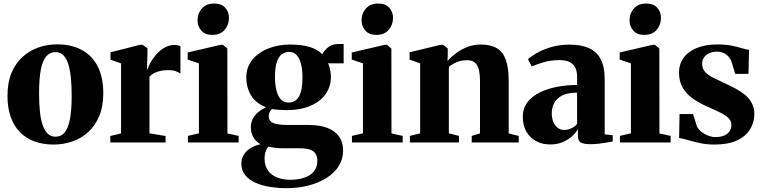

<svg xmlns="http://www.w3.org/2000/svg" viewBox="-20 -782 4184 1054"><path d="M21 -256.5Q21 -329 43.2 -382Q65.5 -435 104 -469.8Q142.5 -504.5 191.2 -521.5Q240 -538.5 293.5 -538.5Q373.5 -538.5 430.2 -507.2Q487 -476 517 -416.2Q547 -356.5 547 -270.5Q547 -197.5 524.5 -144.2Q502 -91 463.8 -56.5Q425.5 -22 376.5 -5.2Q327.5 11.5 274.5 11.5Q215.5 11.5 168.5 -6Q121.5 -23.5 88.5 -57.5Q55.5 -91.5 38.2 -141.5Q21 -191.5 21 -256.5ZM285.5 -31.5Q315.5 -31.5 335 -55Q354.5 -78.5 364 -128.2Q373.5 -178 373.5 -255.5Q373.5 -309.5 369.2 -353.8Q365 -398 355 -429.8Q345 -461.5 327.8 -478.8Q310.5 -496 285 -496Q254 -496 233.8 -472.5Q213.5 -449 204 -399.2Q194.5 -349.5 194.5 -270.5Q194.5 -217 198.8 -173Q203 -129 213.5 -97.2Q224 -65.5 241.5 -48.5Q259 -31.5 285.5 -31.5Z M585.5 0V-35.5L644.5 -49.5V-434L586.5 -454.5V-495L749 -536H763L789.5 -516.5V-491.5L787 -401L790 -402Q793 -414.5 804.8 -436.2Q816.5 -458 836 -480.8Q855.5 -503.5 881.2 -519.2Q907 -535 937.5 -535Q949.5 -535 957.5 -533Q965.5 -531 970.5 -528.5V-378Q962.5 -384.5 946 -390.8Q929.5 -397 904 -397Q881 -397 861.8 -393Q842.5 -389 827 -381Q811.5 -373 800.5 -361.5V-50L889 -35.5V0Z M1011.5 0V-36L1072 -50V-434L1010.5 -455V-494L1192 -536H1204L1228 -515.5L1228.5 -49.5L1290 -36V0ZM1144.5 -590.5Q1105.5 -590.5 1085 -614.2Q1064.5 -638 1064.5 -670Q1064.5 -708.5 1088.2 -735.5Q1112 -762.5 1156 -762.5H1157Q1196 -762.5 1216.5 -739.5Q1237 -716.5 1237 -684Q1237 -646 1213.2 -618.2Q1189.5 -590.5 1145.5 -590.5Z M1553.5 251Q1505.5 251 1461 243.8Q1416.5 236.5 1381.5 220.8Q1346.5 205 1325.8 179.2Q1305 153.5 1305 116.5Q1305 89 1318.5 67.2Q1332 45.5 1355.8 30.8Q1379.5 16 1410 10Q1383 -6.5 1370 -30Q1357 -53.5 1357 -84.5Q1357 -108.5 1367.2 -128.8Q1377.5 -149 1396.2 -165.2Q1415 -181.5 1440.5 -193Q1383.5 -215.5 1357.8 -259Q1332 -302.5 1332 -356.5Q1332 -413 1365 -453.5Q1398 -494 1452.8 -515.8Q1507.5 -537.5 1573 -537.5Q1634 -537.5 1677.5 -525Q1721 -512.5 1749 -484.5Q1760.5 -507 1783.2 -523.8Q1806 -540.5 1838.5 -540.5H1866.5V-434.5H1780Q1785 -428 1788.5 -415.2Q1792 -402.5 1794.2 -387.8Q1796.5 -373 1796.5 -361Q1796.5 -304.5 1765.8 -263.2Q1735 -222 1681 -199.8Q1627 -177.5 1557 -177.5Q1535.5 -177.5 1512.8 -179Q1490 -180.5 1473.5 -183.5Q1464.5 -175 1459.8 -166Q1455 -157 1455 -144Q1455 -118 1479 -107Q1503 -96 1564 -96H1673Q1735 -96 1777.2 -79.8Q1819.5 -63.5 1841.5 -32.2Q1863.5 -1 1863.5 43.5Q1863.5 92 1839 130.5Q1814.5 169 1771.2 195.8Q1728 222.5 1672 236.8Q1616 251 1553.5 251ZM1570.5 205Q1614.5 205 1648.8 194Q1683 183 1702.5 159.8Q1722 136.5 1722 100Q1722 77 1712.2 61.8Q1702.5 46.5 1681.2 39.2Q1660 32 1625.5 32H1531Q1508.5 32 1488.5 29.2Q1468.5 26.5 1453.5 23Q1445 33 1438.8 48.2Q1432.5 63.5 1432.5 89Q1432.5 128 1451 153.8Q1469.5 179.5 1500.8 192Q1532 204.5 1570.5 205ZM1563.5 -219Q1603 -219 1621.8 -253Q1640.5 -287 1640.5 -358Q1640.5 -399.5 1632.5 -430.8Q1624.5 -462 1608.5 -479.5Q1592.5 -497 1568 -497Q1542.5 -497 1525 -482.5Q1507.5 -468 1498.5 -438Q1489.5 -408 1489.5 -361.5Q1489.5 -320 1497.2 -287.5Q1505 -255 1521.2 -237Q1537.5 -219 1563.5 -219Z M1912 0V-36L1972.5 -50V-434L1911 -455V-494L2092.5 -536H2104.5L2128.5 -515.5L2129 -49.5L2190.5 -36V0ZM2045 -590.5Q2006 -590.5 1985.5 -614.2Q1965 -638 1965 -670Q1965 -708.5 1988.8 -735.5Q2012.5 -762.5 2056.5 -762.5H2057.5Q2096.5 -762.5 2117 -739.5Q2137.5 -716.5 2137.5 -684Q2137.5 -646 2113.8 -618.2Q2090 -590.5 2046 -590.5Z M2286.5 -50V-434L2228.5 -455V-495L2398.5 -536H2412.5L2438 -516V-478.5L2436.5 -447.5Q2456 -469.5 2483.8 -490.2Q2511.5 -511 2545.8 -524.2Q2580 -537.5 2619.5 -537.5Q2673.5 -537.5 2707.2 -517.5Q2741 -497.5 2756.8 -453.5Q2772.5 -409.5 2772.5 -337V-49.5L2827.5 -36V0H2569.5V-36L2615 -49.5V-335.5Q2615 -375 2608.2 -400.8Q2601.5 -426.5 2586.2 -439Q2571 -451.5 2544.5 -451.5Q2520.5 -451.5 2502.2 -446Q2484 -440.5 2469.5 -432.2Q2455 -424 2444 -415.5V-50L2499.5 -36V0H2230V-36Z M3000 11Q2957 11 2923 -7.2Q2889 -25.5 2869.5 -59.5Q2850 -93.5 2850 -140.5Q2850 -187.5 2875.8 -221Q2901.5 -254.5 2944.5 -275.2Q2987.5 -296 3040.5 -305.8Q3093.5 -315.5 3148 -315.5V-360.5Q3148 -389 3138.5 -409.5Q3129 -430 3108 -441Q3087 -452 3052.5 -452Q3000.5 -452 2961 -439.5Q2921.5 -427 2899 -417.5L2878.5 -457.5Q2894 -472 2926 -490.5Q2958 -509 3004.2 -523Q3050.5 -537 3108 -537Q3172 -537 3214.5 -517.2Q3257 -497.5 3278.2 -456Q3299.5 -414.5 3299.5 -349V-45L3343.5 -39.5V-5.5Q3332.5 -3.5 3312.2 0.2Q3292 4 3267.8 6.8Q3243.5 9.5 3220.5 9.5Q3186 9.5 3169.2 1Q3152.5 -7.5 3152.5 -37.5V-73Q3142.5 -54.5 3121.5 -35Q3100.5 -15.5 3069.8 -2.2Q3039 11 3000 11ZM3077.5 -68.5Q3095 -68.5 3115.2 -77.2Q3135.5 -86 3148 -102V-273.5Q3098.5 -273.5 3068 -258.5Q3037.5 -243.5 3023.2 -218Q3009 -192.5 3009 -160.5Q3009 -132.5 3017.8 -112Q3026.5 -91.5 3042 -80Q3057.5 -68.5 3077.5 -68.5Z M3383 0V-36L3443.5 -50V-434L3382 -455V-494L3563.5 -536H3575.5L3599.5 -515.5L3600 -49.5L3661.5 -36V0ZM3516 -590.5Q3477 -590.5 3456.5 -614.2Q3436 -638 3436 -670Q3436 -708.5 3459.8 -735.5Q3483.5 -762.5 3527.5 -762.5H3528.5Q3567.5 -762.5 3588 -739.5Q3608.5 -716.5 3608.5 -684Q3608.5 -646 3584.8 -618.2Q3561 -590.5 3517 -590.5Z M3902.5 11.5Q3859 11.5 3821 3.2Q3783 -5 3754 -13.8Q3725 -22.5 3708 -24.5L3710.5 -156H3784.5L3805.5 -89.5Q3813 -72 3830.2 -58.5Q3847.5 -45 3868.2 -37.2Q3889 -29.5 3906 -29.5Q3936 -29.5 3955.8 -38Q3975.5 -46.5 3985.2 -61.8Q3995 -77 3995 -96Q3995 -119 3977.8 -135.2Q3960.5 -151.5 3928.8 -166.5Q3897 -181.5 3853 -201.5Q3814 -219 3780.8 -242.8Q3747.5 -266.5 3727.5 -301Q3707.5 -335.5 3707.5 -384.5Q3707.5 -429 3732 -463.8Q3756.5 -498.5 3803.8 -518.2Q3851 -538 3919 -538Q3965 -538 3997.2 -531.2Q4029.5 -524.5 4052.2 -517.5Q4075 -510.5 4092 -508.5L4089 -376.5H4016L3997 -439.5Q3991 -458 3979.2 -471.2Q3967.5 -484.5 3951.2 -491.5Q3935 -498.5 3916.5 -498.5Q3893 -498.5 3874.2 -490.2Q3855.5 -482 3845 -467Q3834.5 -452 3834.5 -431.5Q3834.5 -404 3852 -385.8Q3869.5 -367.5 3898.2 -353.8Q3927 -340 3959 -325Q3989.5 -311 4018.2 -295.5Q4047 -280 4070.2 -260.8Q4093.5 -241.5 4107.2 -216Q4121 -190.5 4121 -156.5Q4121 -111 4098 -72.8Q4075 -34.5 4026.8 -11.5Q3978.5 11.5 3902.5 11.5Z"/></svg>

Font: Merriweather 96pt ExtraBold
Style: Regular
Weight: 800
Version: Version 2.100